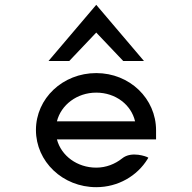

<svg xmlns="http://www.w3.org/2000/svg" viewBox="-20 -765 796 796"><path d="M267 -512 379 -630 491 -512H577L379 -745L181 -512ZM627 -187V-225C627 -356 518 -462 379 -462C240 -462 129 -357 129 -226C129 -95 240 11 379 11C470 11 549 -36 592 -106L595 -111L590 -114C590 -114 526 -141 486 -108C457 -85 420 -70 379 -70C300 -70 234 -119 216 -187ZM216 -262C233 -330 299 -381 379 -381C459 -381 524 -331 540 -262Z"/></svg>

Font: Charger Monospace
Style: Regular
Weight: 400
Designer: Jasper
Foundry: Cannot Into Space Fonts
Version: Version 0.980